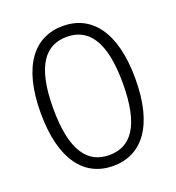

<svg xmlns="http://www.w3.org/2000/svg" viewBox="-136 -851 892 972"><g transform="rotate(-20 310.0 -365.0)"><path d="M565 -366C565 -620.5 463 -742 310 -742C157 -742 55 -620.5 55 -366C55 -110 157 11.5 310 11.5C463 11.5 565 -110 565 -366ZM497.5 -366C497.5 -132.5 423.5 -47 310 -47C196.5 -47 122.5 -132.5 122.5 -366C122.5 -598.5 196.5 -683.5 310 -683.5C423.5 -683.5 497.5 -598.5 497.5 -366Z"/></g></svg>

Font: Monaspace Neon ExtraLight
Style: Regular
Weight: 200
Designer: Riley Cran & the Lettermatic Team
Foundry: Lettermatic
Version: Version 1.200 (Monaspace Neon)